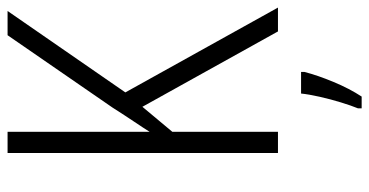

<svg xmlns="http://www.w3.org/2000/svg" viewBox="-254 -500 975 507"><g transform="rotate(-90 233.5 -246.5)"><path d="M467 0H404L205 -358L139 -279V0H83V-714H139V-339Q149 -355 165.5 -379.5Q182 -404 203 -437L394 -714H458L243 -403ZM297 70Q288 105 270.5 147Q253 189 232 221H201V211Q208 194 216.5 166.5Q225 139 231.5 110Q238 81 240 61H297Z"/></g></svg>

Font: Noto Sans Condensed Light
Style: Regular
Weight: 300
Width: 3
Designer: Monotype Design Team
Foundry: Monotype Imaging Inc.
Version: Version 2.013; ttfautohint (v1.8.4.7-5d5b)